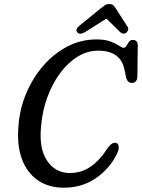

<svg xmlns="http://www.w3.org/2000/svg" viewBox="-20 -906 695 940"><path d="M551 -205.5Q560 -201 561.2 -186.5Q562.5 -172 551 -149.5Q515.5 -79 448.5 -33Q381.5 13 292 13Q218.5 13 165.5 -23.2Q112.5 -59.5 87.2 -127.5Q62 -195.5 70.5 -290.5Q76.5 -374 108.8 -450Q141 -526 192.8 -585.2Q244.5 -644.5 310.8 -678.8Q377 -713 452 -713Q495 -713 521.2 -702.8Q547.5 -692.5 562.5 -682.2Q577.5 -672 585.5 -672Q593.5 -672 599 -681.5Q604.5 -691 611 -700.8Q617.5 -710.5 629.5 -710.5Q655 -710.5 654.5 -682.5L652.5 -529.5Q652 -515.5 644.5 -507.8Q637 -500 625.5 -500Q603.5 -500 597 -528.5L589.5 -564.5Q580 -612.5 547.2 -635.2Q514.5 -658 461 -658Q407 -658 359 -628Q311 -598 273.2 -546.5Q235.5 -495 211.5 -429Q187.5 -363 181.5 -291Q169.5 -181 210 -120Q250.5 -59 322 -59Q379 -59 424 -90.2Q469 -121.5 507.5 -182Q531.5 -214 551 -205.5ZM597.5 -745.5Q583 -735 567 -750L501 -815L398.5 -750Q371 -733.5 359 -747Q346.5 -761 367.5 -779L468.5 -861.5Q482 -872.5 492 -879.5Q502 -886.5 514.5 -886.5Q528 -886.5 535 -879.8Q542 -873 549 -861.5L604.5 -775Q610 -766 606.8 -758Q603.5 -750 597.5 -745.5Z"/></svg>

Font: Fraunces 144pt SuperSoft
Style: Italic
Weight: 400
Italic angle: -16°
Version: Version 1.000;[b76b70a41]